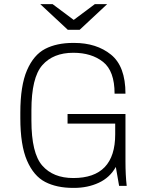

<svg xmlns="http://www.w3.org/2000/svg" viewBox="-20 -905 717 935"><path d="M591 -449H538Q538 -559 482 -603.5Q426 -648 337 -648Q239 -648 186 -587.5Q133 -527 133 -368V-318Q133 -159 186 -98.5Q239 -38 337 -38Q541 -38 541 -251V-303H309V-350H591V-119Q591 -52 597 0H560L544 -92Q515 -40 461 -15Q407 10 341 10H336Q256 10 200 -19Q144 -48 111.5 -123Q79 -198 79 -330V-356Q79 -488 111.5 -563Q144 -638 200 -667Q256 -696 336 -696H341Q450 -696 520.5 -639Q591 -582 591 -449ZM339 -808 442 -885H502L368 -760H310L176 -885H236Z"/></svg>

Font: Chivo Thin
Style: Regular
Weight: 100
Designer: Hector Gatti
Foundry: Omnibus-Type
Version: Version 1.007